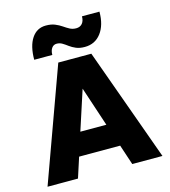

<svg xmlns="http://www.w3.org/2000/svg" viewBox="-125 -966 942 1066"><g transform="rotate(-15 346.0 -433.5)"><path d="M237.5 -867Q268 -867 289.2 -858.2Q310.5 -849.5 327.5 -837.8Q344.5 -826 360.8 -817.2Q377 -808.5 397.5 -808.5Q419.5 -808.5 432.2 -823.2Q445 -838 445 -864.5H545.5Q545.5 -787.5 510.8 -741.8Q476 -696 417 -696Q387.5 -696 367 -704.8Q346.5 -713.5 331.2 -725Q316 -736.5 301.5 -745.2Q287 -754 269.5 -754Q251.5 -754 241 -739.2Q230.5 -724.5 230.5 -700H126.5Q126.5 -778.5 156 -822.8Q185.5 -867 237.5 -867ZM676 0H502.5L464 -116H228L190.5 0H15.5L251.5 -650.5H441.5ZM344.5 -475.5 270.5 -248H420Z"/></g></svg>

Font: Overused Grotesk ExtraBold
Style: Regular
Weight: 800
Version: Version 0.004